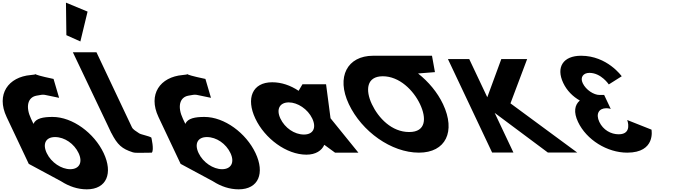

<svg xmlns="http://www.w3.org/2000/svg" viewBox="-105 -1145 5045 1440"><path d="M296.6 -553C192.7 -574.7 166.9 -584.7 161.8 -588.3C159.3 -586.8 150.7 -584.4 125.7 -582.3C-41.9 -567.8 -136.5 -438.9 -55.2 -267L110.7 84L352.2 214C412.6 253 478 275 546 275C696 275 743.3 153 672.4 3C601.5 -147 439.3 -268 289.3 -268C219.3 -268 164 -258 145.9 -216L127.9 -254C84.9 -345 103.1 -415.1 168.3 -427.4C238 -440.4 208 -436.4 338.3 -411.3ZM484.4 3C518 74 488.6 124 421.6 124C355.6 124 279 74 245.4 3C212.3 -67 238.7 -117 307.7 -117C379.7 -117 451.3 -67 484.4 3ZM161.8 -588.3C158.1 -590.8 164.8 -590.2 161.8 -588.3Z M392.8 -881.2 497.8 -834.1 551.8 -1058 389.7 -1125.2ZM441.5 -753H618.5L884.2 -191C892.9 -173 914.1 -161.8 938.8 -145C952.4 -135.7 1016.7 -124 1030.1 -113C1030.1 -113 1052.3 -21.3 1033.6 0C949.5 0 912.6 4.3 890.1 -3C810.3 -28.9 776.3 -57.6 730 -148L729.5 -148L720.8 -166.5C715.8 -176.7 710.8 -187.5 705.4 -199L705 -200Z M1435.6 -553C1331.7 -574.7 1305.9 -584.7 1300.8 -588.3C1298.3 -586.8 1289.7 -584.4 1264.7 -582.3C1097.1 -567.8 1002.5 -438.9 1083.8 -267L1249.7 84L1491.2 214C1551.6 253 1617 275 1685 275C1835 275 1882.3 153 1811.4 3C1740.5 -147 1578.3 -268 1428.3 -268C1358.3 -268 1303 -258 1284.9 -216L1266.9 -254C1223.9 -345 1242.1 -415.1 1307.3 -427.4C1377 -440.4 1347 -436.4 1477.3 -411.3ZM1623.4 3C1657 74 1627.6 124 1560.6 124C1494.6 124 1418 74 1384.4 3C1351.3 -67 1377.7 -117 1446.7 -117C1518.7 -117 1590.3 -67 1623.4 3ZM1300.8 -588.3C1297.1 -590.8 1303.8 -590.2 1300.8 -588.3Z M1810 -256C1880.9 -106 2043.1 15 2193.1 15C2263.1 15 2308.4 -16 2326.6 -58H2328.6L2408 0H2583L2374 -258L2340.5 -513H2163.5L2134.6 -464C2073.3 -505 2005.4 -528 1936.4 -528C1786.4 -528 1739.1 -406 1810 -256ZM1998 -256C1964.4 -327 1993.8 -377 2060.8 -377C2126.8 -377 2203.4 -327 2237 -256C2270.1 -186 2243.7 -136 2174.7 -136C2102.7 -136 2031.1 -186 1998 -256Z M2683.9 -363.9C2634.6 -468.4 2642.9 -572.8 2765.7 -573L2765.7 -573L2766 -573H2766.1C2890.2 -573 2995.7 -468.5 3045.2 -363.9C3094.6 -259.4 3091.3 -154.8 2963.8 -154.8C2832.9 -154.8 2733.3 -259.4 2683.9 -363.9ZM2692.9 -727 2693 -726.9C2500.3 -726.6 2414.6 -568.6 2511.4 -363.9C2608.2 -159.1 2829.6 -0.1 3037 -0.1C3238.4 -0.1 3314.6 -159.1 3217.7 -363.9C3176 -452.3 3108.9 -531.9 3030.5 -594L3157.1 -604L3134.9 -727Z M4224.3 -0.9 3723.5 -369.8 3848.6 -702.1H3654.8L3549.6 -415.7L3414.2 -702.1H3254.4L3585.9 -0.9H3745.7L3605.1 -298.4L4004.1 -0.9Z M4461 -511.8C4461 -511.8 4403.9 -598.5 4315.5 -598.5C4270.5 -598.5 4244.1 -566.2 4265.4 -521.2C4289.5 -470.2 4348.8 -432.8 4391.3 -432.8H4426.2L4475.6 -328.2C4475.6 -328.2 4459.6 -333.3 4442.6 -333.3C4386.5 -333.3 4361.5 -290.8 4390 -230.5C4418.2 -171 4476.3 -137.8 4535 -137.8C4640.4 -137.8 4599.1 -244.9 4599.1 -244.9L4781.2 -172.7C4781.2 -172.7 4815.1 -0.1 4599.2 -0.1C4448.8 -0.1 4293.7 -96.2 4230.2 -230.5C4195.3 -304.4 4204.8 -358 4243.6 -391.1C4191.2 -420.9 4146.5 -465.1 4119.2 -522.9C4063 -641.9 4119.7 -726.9 4253.1 -726.9C4449.5 -726.9 4557.9 -573 4557.9 -573Z"/></svg>

Font: Hussar
Style: BdOpOblFive
Weight: 700
Foundry: Cannot Into Space Fonts
Version: Version 2.00